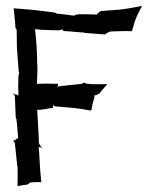

<svg xmlns="http://www.w3.org/2000/svg" viewBox="-20 -620 506 646"><path d="M23 -146C25 -146 29 -141 30 -139L38 -62L39 -59C40 -37 39 -15 39 5L40 6C50 4 61 2 72 1L82 -6C94 -7 107 -8 118 -7L119 -8C117 -26 115 -47 114 -66V-68C113 -88 112 -107 110 -126C111 -125 114 -124 116 -124C118 -124 120 -122 122 -121V-122C121 -123 119 -124 118 -126L111 -138C110 -175 107 -215 105 -250C123 -250 142 -256 158 -257C159 -260 159 -264 158 -267C160 -265 164 -263 166 -262L226 -257C247 -255 268 -251 286 -248H287C289 -260 292 -276 297 -289C298 -291 298 -298 296 -299C298 -298 304 -300 306 -301L315 -306C323 -317 333 -327 340 -336V-337C329 -337 263 -334 263 -343H262C263 -342 258 -339 256 -338L179 -330C177 -329 174 -326 173 -325C174 -327 175 -330 175 -332C174 -334 175 -338 176 -339C175 -338 171 -338 169 -338C148 -339 124 -339 104 -338C105 -355 106 -375 106 -393L105 -407C105 -445 102 -486 98 -522C121 -519 152 -518 178 -518L186 -520C187 -520 190 -520 191 -521C191 -519 192 -517 193 -516C213 -515 234 -512 254 -511H260L267 -509C289 -508 314 -505 335 -504C335 -508 347 -512 351 -514C374 -515 402 -516 424 -515C427 -525 431 -542 436 -554V-555C442 -570 451 -587 458 -600H457C436 -596 411 -591 386 -588L320 -583H319C317 -581 306 -575 306 -571C287 -572 265 -572 246 -572L238 -571C237 -571 231 -569 230 -568L231 -567C213 -569 190 -573 171 -574L166 -577H165L164 -578H163L89 -587C68 -588 47 -591 27 -592H26C28 -571 31 -549 32 -526C33.6 -524.4 36 -521.7 36 -519L37 -458L43 -380C43 -379 44 -375 45 -374C44 -373 43 -370 43 -369L42 -365C41 -343 41 -320 42 -299C40 -300 36 -301 34 -302C31 -302 27 -304 25 -306L24 -305C26 -304 29 -299 30 -296L33 -224V-223L34 -222C34 -222 34 -221 35 -221C38 -201 39 -176 41 -155C40 -155 36 -153 34 -152L33 -150C31 -148 25 -146 23 -147Z"/></svg>

Font: Charger Mayhem
Style: Regular
Weight: 400
Designer: Jasper
Foundry: Cannot Into Space Fonts
Version: Version 0.98